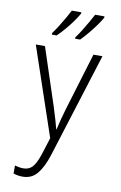

<svg xmlns="http://www.w3.org/2000/svg" viewBox="-108 -825 715 1135"><g transform="rotate(10 250.0 -257.5)"><path d="M111 251Q83 251 56 242V194Q67 197 80.5 199.5Q94 202 107 202Q140 202 160.5 180.5Q181 159 200 103L233 -1L53 -532H108L221 -189Q235 -145 244 -114Q253 -83 259 -59H261Q267 -87 276 -121.5Q285 -156 295 -189L399 -532H453L255 98Q232 170 199 210.5Q166 251 111 251ZM276 -615Q292 -636 310 -665Q328 -694 343.5 -721.5Q359 -749 368 -766H424V-758Q413 -738 392.5 -709.5Q372 -681 348.5 -653Q325 -625 306 -606H276ZM136 -615Q153 -638 170.5 -666Q188 -694 203.5 -721Q219 -748 228 -766H285V-758Q273 -737 253.5 -709.5Q234 -682 210.5 -654.5Q187 -627 165 -606H136Z"/></g></svg>

Font: Noto Sans Mono ExtraCondensed Light
Style: Regular
Weight: 300
Width: 2
Designer: Monotype Design Team
Foundry: Monotype Imaging Inc.
Version: Version 2.014; ttfautohint (v1.8.4.7-5d5b)